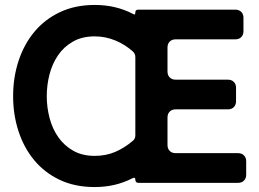

<svg xmlns="http://www.w3.org/2000/svg" viewBox="-20 -739 1048 776"><path d="M363 17Q282 17 220.5 -12.5Q159 -42 117.5 -92.5Q76 -143 54.5 -209.5Q33 -276 33 -350Q33 -426 55 -493Q77 -560 119 -610.5Q161 -661 222.5 -690Q284 -719 363 -719Q448 -719 517 -683Q527 -676 527 -689Q527 -700 539 -700H931Q946 -700 955 -691Q964 -682 964 -667V-613Q964 -598 955 -589Q946 -580 931 -580H690Q675 -580 666 -571Q657 -562 657 -547V-450Q657 -435 666 -426Q675 -417 690 -417H901Q916 -417 925 -408Q934 -399 934 -384V-330Q934 -315 925 -306Q916 -297 901 -297H690Q675 -297 666 -288Q657 -279 657 -264V-153Q657 -138 666 -129Q675 -120 690 -120H942Q957 -120 966 -111Q975 -102 975 -87V-33Q975 -18 966 -9Q957 0 942 0H540Q527 0 527 -13Q527 -24 516 -19Q447 17 363 17ZM527 -192V-508Q527 -521 518 -530Q486 -559 446 -575.5Q406 -592 363 -592Q312 -592 275 -571Q238 -550 214.5 -515.5Q191 -481 180 -438Q169 -395 169 -350Q169 -305 180.5 -261.5Q192 -218 216 -184Q240 -150 276.5 -129.5Q313 -109 363 -109Q408 -109 445.5 -125Q483 -141 517 -170Q527 -178 527 -192Z"/></svg>

Font: Higure Gothic Black
Style: Regular
Weight: 900
Designer: Yoshimichi Ohira
Foundry: Positype
Version: Version 1.000